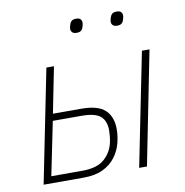

<svg xmlns="http://www.w3.org/2000/svg" viewBox="-79 -773 820 849"><g transform="rotate(-10 331.5 -349.0)"><path d="M49 0 151 -508H185L144 -302H271Q346 -302 378 -272Q410 -242 410 -186Q410 -155 401.5 -122.5Q393 -90 372 -62Q351 -34 316 -17Q281 0 228 0ZM89 -31H229Q295 -31 328 -60.5Q361 -90 370 -132Q373 -146 374.5 -160.5Q376 -175 376 -186Q376 -229 352 -250Q328 -271 266 -271H138ZM478 0 580 -508H614L513 0ZM310 -636Q296 -636 290 -642.5Q284 -649 284 -658Q284 -662 285 -665.5Q286 -669 287 -674Q290 -685 296.5 -691.5Q303 -698 318 -698Q332 -698 337.5 -691.5Q343 -685 343 -677Q343 -673 342.5 -669.5Q342 -666 340 -660Q338 -650 331.5 -643Q325 -636 310 -636ZM492 -636Q478 -636 472 -642.5Q466 -649 466 -658Q466 -662 467 -665.5Q468 -669 469 -674Q472 -685 478.5 -691.5Q485 -698 500 -698Q514 -698 519.5 -691.5Q525 -685 525 -677Q525 -673 524.5 -669.5Q524 -666 522 -660Q520 -650 513.5 -643Q507 -636 492 -636Z"/></g></svg>

Font: IBM Plex Sans ExtraLight
Style: Italic
Weight: 250
Italic angle: -11.31°
Designer: Mike Abbink, Paul van der Laan, Pieter van Rosmalen
Foundry: Bold Monday
Version: Version 3.201